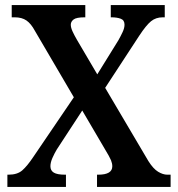

<svg xmlns="http://www.w3.org/2000/svg" viewBox="-20 -734 698 754"><path d="M9 0V-48H14Q48 -48 67.5 -65Q87 -82 111 -118L270 -352L117 -613Q102 -641 84 -653.5Q66 -666 38 -666H26V-714H315V-666H312Q280 -666 269 -657.5Q258 -649 258 -637Q258 -626 264.5 -611.5Q271 -597 282 -578L362 -442L445 -576Q454 -592 461.5 -608Q469 -624 469 -637Q469 -655 454 -660.5Q439 -666 418 -666H415V-714H627V-666H619Q592 -666 573 -650.5Q554 -635 527 -594L393 -389L563 -101Q582 -71 601 -59.5Q620 -48 637 -48H650V0H361V-48H366Q421 -48 421 -81Q421 -92 416 -104.5Q411 -117 391 -150L303 -300L203 -147Q194 -132 186 -114Q178 -96 178 -81Q178 -64 191.5 -56Q205 -48 235 -48H239V0Z"/></svg>

Font: Noto Serif Bengali SemiCondensed SemiBold
Style: Regular
Weight: 600
Width: 4
Designer: Juan Bruce, Universal Thirst, Indian Type Foundry and the Monotype Design Team.
Foundry: Monotype Imaging Inc.
Version: Version 2.003; ttfautohint (v1.8.4.7-5d5b)